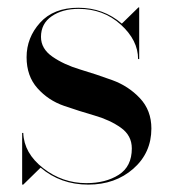

<svg xmlns="http://www.w3.org/2000/svg" viewBox="-20 -490 460 520"><path d="M43 10H40V-130H43Q45 -75 97 -34.5Q149 6 214 6Q266 6 301.5 -16.5Q337 -39 337 -88Q337 -123 307.5 -144Q278 -165 236.5 -177Q195 -189 153 -203.5Q111 -218 81.5 -251Q52 -284 52 -335Q52 -388 88.5 -428.5Q125 -469 192 -469Q260 -469 310 -426L355 -470H357V-330H354Q354 -381 307 -423.5Q260 -466 193 -466Q149 -466 120 -446Q91 -426 91 -390Q91 -358 122 -336.5Q153 -315 196.5 -302Q240 -289 284 -273Q328 -257 359 -224Q390 -191 390 -142Q390 -76 341 -33Q292 10 219 10Q144 10 90 -36Z"/></svg>

Font: Bodoni* 72
Style: Regular
Weight: 400
Version: Version 1.003